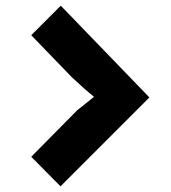

<svg xmlns="http://www.w3.org/2000/svg" viewBox="-20 -745 601 676"><path d="M506 -402 193 -89 90 -193 252 -357 311 -404 279 -431 234 -472 90 -621 194 -725Z"/></svg>

Font: TypoPRO Sinkin Sans
Style: 700 Bold
Weight: 700
Designer: Keith Bates
Foundry: K-Type
Version: Sinkin Sans (version 1.0)  by Keith Bates   •   © 2014   www